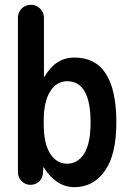

<svg xmlns="http://www.w3.org/2000/svg" viewBox="-20 -770 540 800"><path d="M162.1 -264.6V-254.9Q162.1 -171.9 189 -129.9Q215.8 -87.9 259.8 -87.9Q303.7 -87.9 330.6 -129.9Q357.4 -171.9 357.4 -259.8Q357.4 -431.6 259.8 -431.6Q215.8 -431.6 189 -389.2Q162.1 -346.7 162.1 -264.6ZM106.4 0Q85 0 69.8 -15.6Q54.7 -31.2 54.7 -51.8V-696.3Q54.7 -718.8 70.3 -734.4Q85.9 -750 108.9 -750Q131.8 -750 147.5 -733.9Q163.1 -717.8 163.1 -696.3V-451.2Q163.1 -450.2 164.1 -450.2Q166 -450.2 166 -451.2Q211.9 -530.3 290 -530.3Q464.8 -530.3 464.8 -259.8Q464.8 -126 417 -58.1Q369.1 9.8 290 9.8Q214.8 9.8 163.1 -71.3Q163.1 -72.3 161.1 -72.3H160.2L159.2 -50.8Q158.2 -28.3 143.6 -14.2Q128.9 0 106.4 0Z"/></svg>

Font: Rounded-X Mgen+ 1m medium
Style: Regular
Weight: 500
Designer: [Source Han Sans]
Ryoko NISHIZUKA  (kana & ideographs); Paul D. Hunt (Latin, Greek & Cyrillic); Wenlong ZHANG  (bopomofo
Version: Version 1.059.20150602